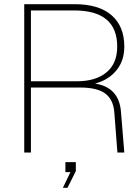

<svg xmlns="http://www.w3.org/2000/svg" viewBox="-20 -730 670 919"><path d="M96 0V-710H337Q453 -710 514 -657Q575 -604 575 -507Q575 -439 537 -393Q499 -347 435 -330Q550 -312 559 -195L575 0H542L527 -194Q522 -254 483.5 -282.5Q445 -311 364 -311H128V0ZM128 -341H348Q438 -341 489.5 -383.5Q541 -426 541 -507Q541 -680 335 -680H128ZM281 169 317 94H293V46H343V89L303 169Z"/></svg>

Font: Geist Thin
Style: Regular
Weight: 400
Designer: Basement.studio, Andrés Briganti, Mateo Zaragoza
Foundry: Basement.studio, Vercel, Andrés Briganti, Guido Ferreyra, Mateo Zaragoza
Version: Version 1.401